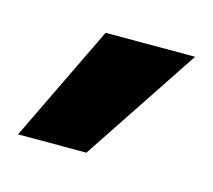

<svg xmlns="http://www.w3.org/2000/svg" viewBox="-46 -832 291 262"><g transform="rotate(15 99.0 -701.5)"><path d="M93 -619.3 202.4 -784.1H76L-3.6 -619.3Z"/></g></svg>

Font: Riot Sans 2.0
Style: Bold
Weight: 600
Designer: Rasmus Andersson
Foundry: rsms
Version: Version 3.006;hotconv 1.0.109;makeotfexe 2.5.65596